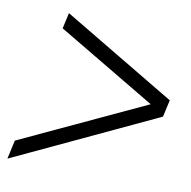

<svg xmlns="http://www.w3.org/2000/svg" viewBox="-64 -665 643 646"><g transform="rotate(10 257.5 -342.0)"><path d="M2 -83 16 -147 445 -347 109 -547 121 -601 506 -371 493 -313Z"/></g></svg>

Font: Platypi Medium
Style: Italic
Weight: 500
Italic angle: -13°
Designer: David Sargent
Foundry: Bolt Cutter Type
Version: Version 1.200; ttfautohint (v1.8.4.7-5d5b)